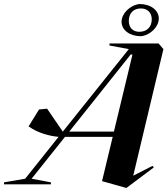

<svg xmlns="http://www.w3.org/2000/svg" viewBox="-132 -916 832 954"><path d="M496 18 632 -84 626 -92 530 -43 680 -672 656 -700H412V-690L508 -672L180 -262L102 -376L62 -372L10 -288C58 -254 115 -240 159 -236L-7 -28L-112 -10V0H121V-10L25 -28L191 -236H428L375 -16ZM569 -736C617 -742 657 -784 657 -824C657 -865 617 -896 561 -896C513 -890 472 -848 472 -808C472 -767 512 -736 569 -736ZM560 -758C528 -758 508 -779 508 -812C508 -850 531 -874 568 -874C601 -874 622 -853 622 -820C622 -782 598 -758 560 -758ZM212 -262 518 -646 526 -644 434 -262Z"/></svg>

Font: Mazius Display Extra Italic
Style: Bold
Weight: 700
Italic angle: -17°
Designer: Alberto Casagrande & Collletttivo
Foundry: Collletttivo
Version: Version 2.000;Glyphs 3.2 (3217)